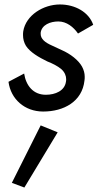

<svg xmlns="http://www.w3.org/2000/svg" viewBox="-20 -490 437 859"><path d="M88 -161 18 -124C28 -47 90 9 173 9C266 9 348 -36 358 -130C359 -136 359 -141 359 -147C359 -162 355 -177 347 -192C331 -221 295 -249 256 -266C243 -272 228 -279 213 -286C181 -300 162 -316 162 -338C162 -340 162 -342 162 -344C167 -379 205 -394 241 -394C278 -394 309 -369 329 -340L397 -379C378 -435 317 -470 248 -470C175 -470 96 -423 84 -350C83 -344 83 -339 83 -333C83 -316 87 -300 96 -285C115 -256 153 -234 192 -215C215 -206 237 -195 254 -181C270 -167 276 -150 276 -136C276 -132 276 -128 275 -124C269 -84 228 -66 185 -66C128 -66 96 -108 88 -161ZM162 71 33 328 89 349 238 102Z"/></svg>

Font: Jost
Style: Italic
Weight: 400
Italic angle: -5°
Version: Version 3.710